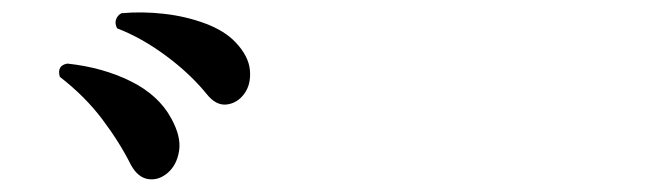

<svg xmlns="http://www.w3.org/2000/svg" viewBox="-20 -834 1040 305"><path d="M188 -572Q170 -608 142.5 -644.5Q115 -681 75 -712Q70 -730 87 -733Q143 -727 187.5 -705Q232 -683 252 -646Q268 -617 264.5 -594.5Q261 -572 246.5 -559.5Q232 -547 215.5 -549.5Q199 -552 188 -572ZM308 -685Q282 -717 243.5 -745.5Q205 -774 166 -789Q162 -797 164.5 -803.5Q167 -810 173 -813Q206 -816 241 -812Q276 -808 306.5 -796.5Q337 -785 354 -767Q375 -745 377 -722.5Q379 -700 368 -685Q357 -670 340 -668Q323 -666 308 -685Z"/></svg>

Font: Zen Antique Soft
Style: Regular
Weight: 400
Designer: Yoshimichi Ohira
Foundry: Positype
Version: Version 1.001